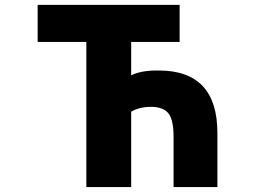

<svg xmlns="http://www.w3.org/2000/svg" viewBox="-20 -752 1040 774"><path d="M679.7 2V-200.2Q679.7 -269.5 658.7 -295.4Q637.7 -321.3 587.9 -321.3Q543 -321.3 508.8 -301.8V2H328.1V-583H131.8V-732.4H704.1V-583H508.8V-448.2Q548.8 -468.8 620.1 -467.8Q856.4 -467.8 856.4 -215.8V2Z"/></svg>

Font: GenEi Gothic M Heavy
Style: Regular
Weight: 800
Designer: o_tamon (Modified); [Source Han Sans]
Ryoko NISHIZUKA  (kana & ideographs); Paul D. Hunt (Latin, Greek & Cyrillic); Wenl
Version: Version 1.1a;Original Version 1.004